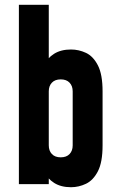

<svg xmlns="http://www.w3.org/2000/svg" viewBox="-20 -770 498 803"><path d="M277 13Q235 13 206.5 -5Q178 -23 162 -55L184 -84V0H59V-750H184V-466L162 -495Q178 -527.5 206.5 -545.2Q235 -563 277 -563Q309.5 -563 339.8 -548.8Q370 -534.5 389.5 -496.5Q409 -458.5 409 -388V-162Q409 -91.5 389.5 -53.8Q370 -16 339.8 -1.5Q309.5 13 277 13ZM234 -112Q258 -112 271 -125.8Q284 -139.5 284 -162V-388Q284 -410.5 271 -424.2Q258 -438 234 -438Q210 -438 197 -424.2Q184 -410.5 184 -388V-162Q184 -139.5 197 -125.8Q210 -112 234 -112Z"/></svg>

Font: Mohave Light
Style: Regular
Weight: 300
Designer: Gumpita Rahayu
Foundry: Tokotype
Version: Version 2.003